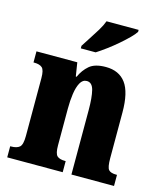

<svg xmlns="http://www.w3.org/2000/svg" viewBox="-114 -851 798 936"><g transform="rotate(15 285.0 -383.0)"><path d="M11 0V-56H15Q44 -56 58 -68Q72 -80 72 -124V-416Q72 -457 59 -468.5Q46 -480 19 -480H15V-536H221L232 -467H236Q252 -503 279.5 -526.5Q307 -550 362 -550Q429 -550 463 -504Q497 -458 497 -357V-126Q497 -80 507.5 -68Q518 -56 546 -56H550V0H335V-325Q335 -389 326 -424.5Q317 -460 290 -460Q269 -460 257 -438Q245 -416 240 -381Q235 -346 235 -306V-121Q235 -79 247.5 -67.5Q260 -56 288 -56H291V0ZM220 -619Q233 -640 250 -665.5Q267 -691 283 -717.5Q299 -744 307 -766H469V-756Q461 -743 441.5 -723.5Q422 -704 396.5 -682Q371 -660 344 -640Q317 -620 295 -606H220Z"/></g></svg>

Font: Noto Serif Bengali ExtraCondensed Black
Style: Regular
Weight: 900
Width: 2
Designer: Juan Bruce, Universal Thirst, Indian Type Foundry and the Monotype Design Team.
Foundry: Monotype Imaging Inc.
Version: Version 2.003; ttfautohint (v1.8.4.7-5d5b)